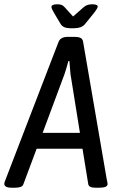

<svg xmlns="http://www.w3.org/2000/svg" viewBox="-42 -874 552 896"><path d="M13 2Q-6 2 -14 -3Q-22 -8 -22 -16Q-22 -22 -18 -31L231 -678Q240 -702 275 -702H307Q324 -702 334 -697Q344 -692 346 -678L456 -38Q458 -29 459 -23.5Q460 -18 460 -15Q460 2 421 2H404Q373 2 370 -14L343 -180H129L67 -14Q64 -5 53.5 -1.5Q43 2 29 2ZM259 -528 157 -254H331L287 -528Q286 -539 284.5 -557Q283 -575 282 -589H277Q273 -575 268.5 -558.5Q264 -542 259 -528ZM389 -854Q414 -854 414 -843Q414 -835 393 -809L355 -762Q347 -752 333.5 -747Q320 -742 295 -742Q270 -742 258.5 -747Q247 -752 241 -762L213 -809Q207 -819 202.5 -828Q198 -837 198 -841Q198 -854 225 -854Q236 -854 244 -851.5Q252 -849 260 -840L299 -797L348 -840Q357 -848 367 -851Q377 -854 389 -854Z"/></svg>

Font: Asap Condensed Condensed Regular
Style: Italic
Weight: 400
Width: 3
Italic angle: -6°
Designer: Pablo Cosgaya
Foundry: Omnibus-Type
Version: Version 3.001; ttfautohint (v1.8.4.7-5d5b)